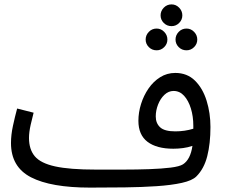

<svg xmlns="http://www.w3.org/2000/svg" viewBox="-20 -833 1023 874"><path d="M390 21Q212 21 121 -26Q30 -73 30 -182Q30 -219 39 -260.5Q48 -302 58 -339L133 -320Q127 -298 119.5 -264.5Q112 -231 112 -205Q112 -153 138.5 -121.5Q165 -90 231 -75.5Q297 -61 416 -61Q477 -61 540.5 -61Q604 -61 660 -63Q716 -65 756.5 -70Q797 -75 813 -85Q847 -107 856 -169Q836 -162 813.5 -159Q791 -156 769 -156Q693 -156 651.5 -187.5Q610 -219 610 -283Q610 -321 622 -359.5Q634 -398 656 -430Q678 -462 709 -481.5Q740 -501 778 -501Q832 -501 867.5 -466Q903 -431 920.5 -374.5Q938 -318 938 -255Q938 -180 923.5 -122.5Q909 -65 874 -30Q855 -11 807.5 -0.5Q760 10 693 14.5Q626 19 548 20Q470 21 390 21ZM689 -303Q689 -272 709 -253.5Q729 -235 778 -235Q821 -235 860 -247Q860 -253 860 -261Q860 -303 849 -339Q838 -375 818 -397Q798 -419 770 -419Q747 -419 728.5 -401.5Q710 -384 699.5 -357Q689 -330 689 -303ZM761 -714Q740 -714 725.5 -728.5Q711 -743 711 -763Q711 -783 725.5 -798Q740 -813 761 -813Q781 -813 795.5 -798Q810 -783 810 -763Q810 -743 795.5 -728.5Q781 -714 761 -714ZM693 -604Q672 -604 657.5 -618.5Q643 -633 643 -653Q643 -673 657.5 -688Q672 -703 693 -703Q713 -703 727.5 -688Q742 -673 742 -653Q742 -633 727.5 -618.5Q713 -604 693 -604ZM829 -604Q808 -604 793.5 -618.5Q779 -633 779 -653Q779 -673 793.5 -688Q808 -703 829 -703Q849 -703 863.5 -688Q878 -673 878 -653Q878 -633 863.5 -618.5Q849 -604 829 -604Z"/></svg>

Font: Go Noto Current
Style: Regular
Weight: 400
Designer: Monotype Design Team
Foundry: Monotype Imaging Inc.
Version: Version 2.007; ttfautohint (v1.8) -l 8 -r 50 -G 200 -x 14 -D